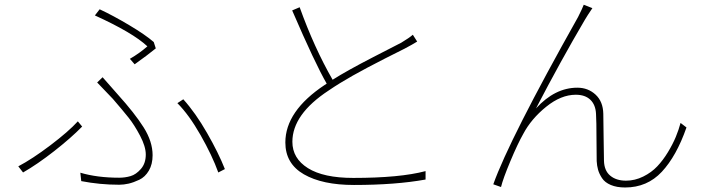

<svg xmlns="http://www.w3.org/2000/svg" viewBox="-20 -787 3040 825"><path d="M314.5 -265.6 333 -243.2Q285.2 -194.3 212.9 -137.7Q140.6 -81.1 79.1 -45.9L58.6 -72.3Q118.2 -103.5 196.3 -162.6Q274.4 -221.7 314.5 -265.6ZM946.3 -60.5 918 -45.9Q891.6 -119.1 841.8 -206.5Q792 -293.9 742.2 -343.8L767.6 -360.4Q820.3 -301.8 869.6 -215.8Q918.9 -129.9 946.3 -60.5ZM329.1 -8.8 325.2 -44.9Q397.5 -23.4 492.2 -23.4Q517.6 -23.4 541 -30.3Q564.5 -37.1 585.4 -61Q606.4 -85 606.4 -123Q606.4 -157.2 582 -203.6Q557.6 -250 532.7 -281.2Q507.8 -312.5 464.8 -362.3L397.5 -432.6L420.9 -455.1L485.4 -381.8Q558.6 -300.8 597.2 -239.7Q635.7 -178.7 635.7 -120.1Q635.7 -81.1 619.6 -53.7Q603.5 -26.4 578.6 -14.6Q553.7 -2.9 532.7 2Q511.7 6.8 492.2 6.8Q409.2 6.8 329.1 -8.8ZM558.6 -510.7 538.1 -534.2Q580.1 -558.6 613.3 -587.9Q550.8 -646.5 387.7 -720.7L408.2 -747.1Q466.8 -719.7 535.6 -678.7Q604.5 -637.7 640.6 -606.4L649.4 -579.1Q616.2 -551.8 558.6 -510.7Z M1753.9 -637.7 1772.5 -608.4Q1753.9 -596.7 1718.8 -578.1Q1717.8 -578.1 1635.3 -536.1Q1552.7 -494.1 1495.6 -461.9Q1438.5 -429.7 1392.6 -398.4Q1236.3 -295.9 1236.3 -177.7Q1236.3 -106.4 1303.2 -64.5Q1370.1 -22.5 1498 -22.5Q1698.2 -22.5 1808.6 -51.8V-15.6Q1679.7 7.8 1501 7.8Q1365.2 7.8 1285.6 -38.1Q1206.1 -84 1206.1 -174.8Q1206.1 -309.6 1375 -421.9L1383.8 -427.7Q1334 -513.7 1235.4 -742.2L1267.6 -755.9Q1330.1 -582 1409.2 -444.3Q1470.7 -483.4 1583.5 -541.5Q1696.3 -599.6 1704.1 -603.5Q1738.3 -624 1753.9 -637.7Z M2488.3 -766.6 2525.4 -752Q2502.9 -718.8 2493.2 -702.1Q2388.7 -524.4 2283.2 -321.3Q2364.3 -410.2 2460.9 -410.2Q2506.8 -410.2 2539.1 -380.4Q2571.3 -350.6 2572.3 -297.9Q2573.2 -261.7 2573.7 -193.4Q2574.2 -125 2575.2 -96.7Q2576.2 -53.7 2602.1 -32.2Q2627.9 -10.7 2669.9 -10.7Q2708 -10.7 2743.7 -28.3Q2779.3 -45.9 2804.2 -72.3Q2829.1 -98.6 2850.1 -133.3Q2871.1 -168 2883.8 -198.7Q2896.5 -229.5 2904.3 -258.8L2929.7 -239.3Q2886.7 -116.2 2823.7 -48.8Q2760.7 18.6 2666 18.6Q2629.9 18.6 2604.5 7.8Q2579.1 -2.9 2566.9 -21.5Q2554.7 -40 2549.8 -57.6Q2544.9 -75.2 2543.9 -94.7Q2543 -125 2543 -194.3Q2543 -263.7 2541 -297.9Q2539.1 -336.9 2516.6 -358.4Q2494.1 -379.9 2454.1 -379.9Q2390.6 -379.9 2326.7 -328.1Q2262.7 -276.4 2228.5 -211.9Q2204.1 -168.9 2172.9 -94.2Q2141.6 -19.5 2132.8 16.6L2099.6 4.9Q2168 -187.5 2463.9 -713.9Q2483.4 -752.9 2488.3 -766.6Z"/></svg>

Font: Gen Shin Gothic ExtraLight
Style: Regular
Weight: 100
Designer: [Source Han Sans]
Ryoko NISHIZUKA  (kana & ideographs); Paul D. Hunt (Latin, Greek & Cyrillic); Wenlong ZHANG  (bopomofo
Version: Version 1.002.20150607